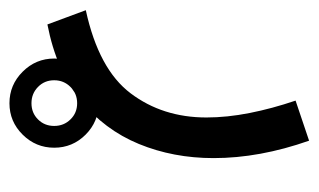

<svg xmlns="http://www.w3.org/2000/svg" viewBox="-154 -158 645 388"><g transform="rotate(90 168.0 36.5)"><path d="M91.8 249Q91.8 211.9 118.4 185.5Q145 159.2 182.1 159.2Q219.2 159.2 245.6 185.5Q272 211.9 272 249Q272 286.1 245.6 312.7Q219.2 339.4 182.1 339.4Q145 339.4 118.4 312.7Q91.8 286.1 91.8 249ZM135.7 249Q135.7 268.6 149.2 281.7Q162.6 294.9 182.1 294.9Q201.7 294.9 214.8 281.7Q228 268.6 228 249Q228 229.5 214.8 216.1Q201.7 202.6 182.1 202.6Q162.6 202.6 149.2 216.1Q135.7 229.5 135.7 249ZM22.9 262.7 -5.9 185.1Q113.3 159.2 162.1 94.5Q210.9 29.8 210.9 -58.6Q210.9 -100.1 201.9 -145.8Q192.9 -191.4 176.8 -238.8L257.8 -266.1Q293 -166 293 -73.2Q293 8.3 264.4 77.9Q235.8 147.5 176 196Q116.2 244.6 22.9 262.7Z"/></g></svg>

Font: Vazirmatn FD
Style: Regular
Weight: 400
Designer: Saber Rastikerdar
Foundry: Saber Rastikerdar
Version: Version 33.001